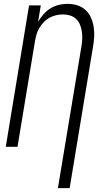

<svg xmlns="http://www.w3.org/2000/svg" viewBox="-20 -763 540 998"><path d="M281 215 404 -526Q407 -546 407.5 -565Q408 -584 405 -602Q402 -620 395 -636.5Q388 -653 375 -665Q362 -677 344.5 -682.5Q327 -688 307 -688Q290 -688 272 -684Q254 -680 237.5 -671Q221 -662 208 -648.5Q195 -635 185 -618.5Q175 -602 170 -585Q165 -568 162 -550L71 0H10L131 -735H192L178 -650Q190 -670 206 -688.5Q222 -707 242.5 -719.5Q263 -732 285.5 -737.5Q308 -743 330 -743Q357 -743 381.5 -735.5Q406 -728 424.5 -711Q443 -694 453 -671Q463 -648 467 -622.5Q471 -597 469.5 -570.5Q468 -544 463 -517L342 215Z"/></svg>

Font: Iosevka Term Curly Light
Style: Italic
Weight: 300
Italic angle: -9°
Designer: Belleve Invis
Foundry: Belleve Invis
Version: Version 32.3.0